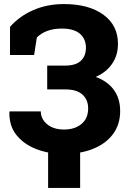

<svg xmlns="http://www.w3.org/2000/svg" viewBox="-20 -741 636 937"><path d="M290.5 10.3Q218.8 10.3 157.7 -13.2Q96.7 -36.6 60.3 -82Q23.9 -127.4 25.9 -194.3L26.9 -197.3H179.2Q179.2 -160.2 210.2 -134.5Q241.2 -108.9 292.5 -108.9Q345.2 -108.9 377.7 -136Q410.2 -163.1 410.2 -211.9Q410.2 -254.4 382.3 -279.5Q354.5 -304.7 298.3 -304.7H210.4V-420.9H298.3Q350.1 -420.9 374.8 -444.6Q399.4 -468.3 399.4 -507.8Q399.4 -550.8 370.1 -576.2Q340.8 -601.6 281.7 -601.6Q240.7 -601.6 209.5 -589.6Q178.2 -577.6 159.7 -557.6L146.5 -472.7H28.8V-609.9Q74.2 -661.6 141.8 -691.4Q209.5 -721.2 291.5 -721.2Q413.1 -721.2 484.4 -669.4Q555.7 -617.7 555.7 -526.9Q555.7 -471.2 526.9 -429.4Q498 -387.7 447.3 -365.7Q505.4 -344.2 535.9 -302Q566.4 -259.8 566.4 -199.2Q566.4 -133.8 531.7 -86.9Q497.1 -40 434.8 -14.9Q372.6 10.3 290.5 10.3ZM214.8 176.3V-86.9H371.1V176.3Z"/></svg>

Font: Roboto Slab ExtraBold
Style: Regular
Weight: 800
Designer: Google
Version: Version 2.001; ttfautohint (v1.8.3)